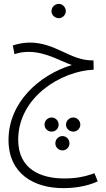

<svg xmlns="http://www.w3.org/2000/svg" viewBox="-20 -701 547 992"><path d="M284 -607C303 -607 320 -624 320 -643C320 -664 303 -681 284 -681C263 -681 246 -664 246 -643C246 -624 263 -607 284 -607ZM306 271C355 271 422 265 485 236L468 194C414 214 366 221 311 221C193 221 74 175 74 21C74 -200 297 -334 464 -341L463 -389H456C342 -389 267 -481 134 -481C104 -481 72 -475 46 -466L55 -421C78 -429 100 -433 128 -433C215 -433 289 -387 351 -365C183 -314 24 -172 24 22C24 198 157 271 306 271ZM247 -21C267 -21 283 -37 283 -57C283 -77 267 -94 247 -94C226 -94 210 -77 210 -57C210 -37 226 -21 247 -21ZM359 -21C378 -21 395 -37 395 -57C395 -77 378 -94 359 -94C338 -94 321 -77 321 -57C321 -37 338 -21 359 -21ZM303 76C323 76 339 59 339 40C339 19 323 2 303 2C282 2 266 19 266 40C266 59 282 76 303 76Z"/></svg>

Font: Noto Sans Arabic UI XCn Lt
Style: Regular
Weight: 300
Width: 2
Designer: Monotype Design Team, Nadine Chahine and Nizar Qandah
Foundry: Monotype Imaging Inc.
Version: Version 2.010